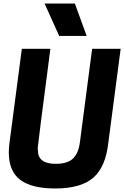

<svg xmlns="http://www.w3.org/2000/svg" viewBox="-20 -1057 705 1090"><path d="M472 -853ZM472 -853H316L233 -1037H405ZM293 13Q161 13 95.5 -35.5Q30 -84 30 -192Q30 -218 34 -247L104 -780H266Q194 -229 194 -216Q195 -196 197 -183Q209 -127 297 -127Q363 -127 394.5 -157Q426 -187 434 -252L503 -780H665L595 -247Q580 -110 510 -48.5Q440 13 293 13Z"/></svg>

Font: Tanohe Sans
Style: Bold Italic
Weight: 700
Designer: Village Type and Design LLC & Cristiano Sobral
Foundry: Cooper Hewitt Smithsonian Design Museum
Version: Version 1.00;September 29, 2021;FontCreator 13.0.0.2655 64-b